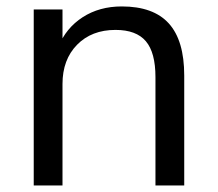

<svg xmlns="http://www.w3.org/2000/svg" viewBox="-20 -568 668 588"><path d="M83.3 -539.1H171.4V-424H158.4Q182 -482.3 233.2 -515.3Q284.4 -548.3 352.9 -548.3Q449.8 -548.3 497 -496.2Q544.2 -444 544.2 -336.7V0H456.1V-331.7Q456.1 -407 426.7 -441.7Q397.3 -476.4 333.7 -476.4Q260.6 -476.4 216 -430.9Q171.4 -385.4 171.4 -310.7V0H83.3Z"/></svg>

Font: Min Sans VF VF
Style: Regular
Weight: 400
Designer: Jinseong-Kim, NotoSansCJK, Nunito
Foundry: Jinseong-Kim
Version: Version 1.420;Glyphs 3.1.2 (3151)